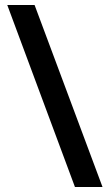

<svg xmlns="http://www.w3.org/2000/svg" viewBox="-20 -740 439 766"><path d="M9 -720 279 6H389L118 -720Z"/></svg>

Font: Noto Sans UI Condensed
Style: Bold
Weight: 700
Width: 3
Designer: Monotype Design Team
Foundry: Monotype Imaging Inc.
Version: 1.001